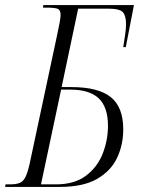

<svg xmlns="http://www.w3.org/2000/svg" viewBox="-42 -734 569 754"><path d="M-22 0 -20 -10H-2Q21 -10 35 -15.5Q49 -21 57.5 -38Q66 -55 74 -89L182 -595Q188 -623 192 -644Q196 -665 196 -675Q196 -694 185.5 -699Q175 -704 142 -704H127L128 -714H484L452 -549H442Q446 -573 449.5 -598Q453 -623 453 -638Q453 -672 440.5 -686Q428 -700 383 -700H265L200 -392H239Q343 -392 392.5 -353Q442 -314 442 -226Q442 -165 417.5 -113.5Q393 -62 338.5 -31Q284 0 194 0ZM178 -10Q250 -10 295 -43.5Q340 -77 361 -130Q382 -183 382 -240Q382 -313 346 -347.5Q310 -382 234 -382H198L119 -10Z"/></svg>

Font: Noto Serif Display ExtraCondensed Light
Style: Italic
Weight: 300
Width: 2
Italic angle: -12°
Designer: Monotype Design Team
Foundry: Monotype Imaging Inc.
Version: Version 2.009